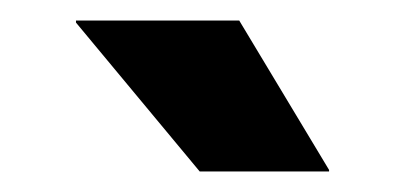

<svg xmlns="http://www.w3.org/2000/svg" viewBox="-20 -707 384 187"><path d="M300.5 -541.5 213 -687H54V-685L174.5 -540H300.5Z"/></svg>

Font: Anek Malayalam Medium
Style: Bold
Weight: 700
Version: Version 1.003